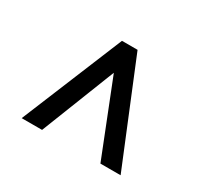

<svg xmlns="http://www.w3.org/2000/svg" viewBox="-84 -813 587 558"><g transform="rotate(30 209.0 -534.0)"><path d="M201.2 -594.2 110.4 -363.3H42L182.1 -703.6H234.4L374 -363.3H306.2L214.8 -594.2L208 -611.3Z"/></g></svg>

Font: Vazir Light UI
Style: Light-UI
Weight: 300
Designer: Saber Rastikerdar
Foundry: Saber Rastikerdar
Version: Version 30.0.0